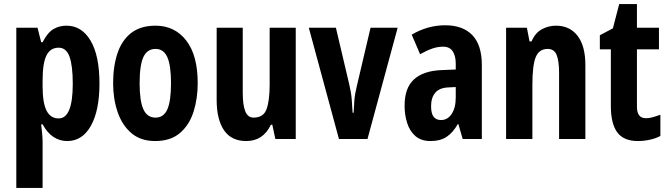

<svg xmlns="http://www.w3.org/2000/svg" viewBox="-20 -682 3281 942"><path d="M306 -556Q381 -556 424.5 -482.5Q468 -409 468 -272Q468 -140 426 -65Q384 10 310 10Q273 10 242.5 -10Q212 -30 189 -72H182Q186 -40 187.5 -19.5Q189 1 189 10V240H60V-546H164L182 -475H189Q214 -523 242.5 -539.5Q271 -556 306 -556ZM268 -448Q227 -448 208 -410Q189 -372 189 -287V-259Q189 -177 208.5 -139Q228 -101 268 -101Q337 -101 337 -271Q337 -360 321 -404Q305 -448 268 -448Z M950 -274Q950 -198 929.5 -133.5Q909 -69 863 -29.5Q817 10 741 10Q670 10 624.5 -29Q579 -68 557 -132.5Q535 -197 535 -274Q535 -357 556.5 -421Q578 -485 624 -520.5Q670 -556 743 -556Q837 -556 893.5 -483.5Q950 -411 950 -274ZM665 -273Q665 -187 683.5 -146Q702 -105 743 -105Q783 -105 801 -145.5Q819 -186 819 -274Q819 -361 801 -401.5Q783 -442 743 -442Q702 -442 683.5 -402Q665 -362 665 -273Z M1431 -546V0H1331L1316 -70H1309Q1271 10 1188 10Q1115 10 1079 -43Q1043 -96 1043 -191V-546H1171V-228Q1171 -166 1183.5 -135.5Q1196 -105 1224 -105Q1273 -105 1288 -147Q1303 -189 1303 -268V-546Z M1643 0 1495 -546H1628L1693 -270Q1703 -228 1705.5 -196.5Q1708 -165 1710 -129H1715Q1716 -157 1718.5 -188.5Q1721 -220 1731 -261L1798 -546H1931L1783 0Z M2164 -558Q2251 -558 2297.5 -509.5Q2344 -461 2344 -363V0H2250L2229 -73H2226Q2202 -31 2171 -10.5Q2140 10 2092 10Q2046 10 2018 -14.5Q1990 -39 1977.5 -79Q1965 -119 1965 -163Q1965 -250 2010.5 -292Q2056 -334 2144 -338L2216 -341V-370Q2216 -408 2201 -430.5Q2186 -453 2154 -453Q2128 -453 2101.5 -444Q2075 -435 2041 -416L2000 -512Q2078 -558 2164 -558ZM2178 -253Q2136 -251 2115.5 -227Q2095 -203 2095 -161Q2095 -125 2107.5 -109Q2120 -93 2144 -93Q2176 -93 2196 -123Q2216 -153 2216 -204V-255Z M2708 -556Q2775 -556 2813.5 -506.5Q2852 -457 2852 -362V0H2723V-325Q2723 -383 2711 -412.5Q2699 -442 2667 -442Q2625 -442 2608.5 -402Q2592 -362 2592 -264V0H2463V-546H2565L2578 -479H2588Q2606 -521 2638.5 -538.5Q2671 -556 2708 -556Z M3149 -102Q3164 -102 3181 -106.5Q3198 -111 3220 -119V-15Q3198 -3 3168.5 3.5Q3139 10 3110 10Q3040 10 3008.5 -32.5Q2977 -75 2977 -162V-440H2923V-509L2987 -543L3018 -662H3105V-546H3213V-440H3105V-158Q3105 -102 3149 -102Z"/></svg>

Font: Noto Sans Telugu ExtraCondensed
Style: Bold
Weight: 700
Width: 2
Designer: Jelle Bosma - Monotype Design Team
Foundry: Monotype Imaging Inc.
Version: Version 2.005; ttfautohint (v1.8.4.7-5d5b)